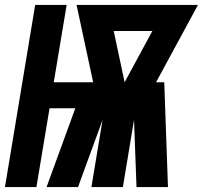

<svg xmlns="http://www.w3.org/2000/svg" viewBox="-39 -755 819 775"><path d="M-19 0H108L161 -318H265L149 0H276L375 -271L330 0H457L502 -271L512 0H639L624 -423H591L760 -735H270L337 -423H178L230 -735H103ZM464 -423 420 -630H576L464 -423Z"/></svg>

Font: Iosevka Sparkle Extrabold
Style: Italic
Weight: 800
Italic angle: -9°
Designer: Belleve Invis
Foundry: Belleve Invis
Version: Version 4.5.0; ttfautohint (v1.8.3)